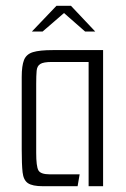

<svg xmlns="http://www.w3.org/2000/svg" viewBox="-20 -643 436 663"><path d="M128 0Q92 0 76.5 -10.5Q61 -21 58 -48Q55 -75 55 -127V-377Q55 -416 63 -436Q71 -456 94 -463Q117 -470 162 -470H336V0H286V-429H159Q130 -429 119 -422Q108 -415 106.5 -398.5Q105 -382 105 -353V-115Q105 -69 112.5 -55Q120 -41 152 -41H255L248 0ZM90 -534 175 -623H225L309 -534H274L201 -598L127 -534Z"/></svg>

Font: Smooch Sans
Style: Regular
Weight: 400
Designer: Robert E. Leuschke
Foundry: Robert E. Leuschke
Version: Version 1.010; ttfautohint (v1.8.3)